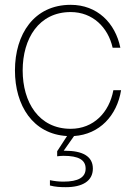

<svg xmlns="http://www.w3.org/2000/svg" viewBox="-20 -552 554 796"><path d="M253 224C321 224 365 199 365 147C365 95 321 73 250 73H244L287 12C393 5 465 -73 482 -178H450C433 -86 368 -18 273 -18C141 -18 74 -128 74 -260C74 -392 141 -502 273 -502C364 -502 428 -439 447 -354H479C458 -457 383 -532 273 -532C121 -532 42 -410 42 -260C42 -115 116 4 258 12L217 75V96C225 95 235 94 243 94C306 94 335 111 335 147C335 183 305 201 243 201C224 201 206 199 187 195V217C209 223 231 224 253 224Z"/></svg>

Font: Aspekta 100
Style: Regular
Weight: 100
Designer: Ivo Dolenc
Version: Version 2.000